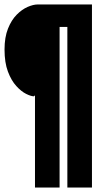

<svg xmlns="http://www.w3.org/2000/svg" viewBox="-22 -720 492 860"><path d="M130 -288.6Q116.9 -288.6 95 -299.5Q73 -310.4 50.9 -334.8Q28.7 -359.1 13.5 -399.3Q-1.7 -439.4 -1.7 -498.3Q-1.7 -553.2 13.8 -591.8Q29.2 -630.4 52.9 -654.3Q76.6 -678.1 102 -689.1Q127.3 -700 146.6 -700H244.9V120H134.7V-292.9ZM279.7 120V-700H389.9V120ZM160.4 -700H335.9V-599.4H160.4Z"/></svg>

Font: League Mono Thin Condensed
Style: Regular
Weight: 100
Width: 1
Designer: Tyler Finck
Foundry: The League of Moveable Type / Tyler Finck
Version: Version 2.300;RELEASE